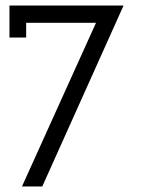

<svg xmlns="http://www.w3.org/2000/svg" viewBox="-20 -670 509 690"><path d="M132 0H59L325 -588H74V-535H14V-650H424Z"/></svg>

Font: Josefin Slab SemiBold
Style: Regular
Weight: 600
Designer: Santiago Orozco
Foundry: Typemade
Version: Version 2.000